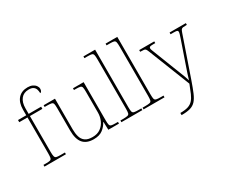

<svg xmlns="http://www.w3.org/2000/svg" viewBox="-148 -1226 2275 1921"><g transform="rotate(-30 989.5 -266.0)"><path d="M36 0V-20H68Q98 -20 112.5 -24Q127 -28 131 -44.5Q135 -61 135 -98V-511H40V-536H135V-600Q135 -682 175 -727Q215 -772 286 -772Q318 -772 341 -761Q364 -750 376.5 -732.5Q389 -715 389 -697Q389 -684 385.5 -675Q382 -666 377 -662Q372 -658 367 -658Q367 -683 360 -703Q353 -723 335.5 -735Q318 -747 284 -747Q226 -747 194.5 -707.5Q163 -668 163 -600V-536H307V-511H163V-98Q163 -61 167.5 -44.5Q172 -28 186 -24Q200 -20 230 -20H284V0Z M602 10Q520 10 479.5 -37.5Q439 -85 439 -184V-442Q439 -477 435 -492.5Q431 -508 415 -512Q399 -516 362 -516H336V-536H467V-181Q467 -134 478 -96Q489 -58 518.5 -36.5Q548 -15 602 -15Q658 -15 695 -41.5Q732 -68 751 -110.5Q770 -153 770 -202V-442Q770 -477 766 -492.5Q762 -508 746 -512Q730 -516 693 -516H675V-536H798V-94Q798 -60 802 -44Q806 -28 820.5 -24Q835 -20 865 -20H897V0H774L771 -91H767Q748 -52 708.5 -21Q669 10 602 10Z M925 0V-20H955Q992 -20 1008 -24Q1024 -28 1028 -43.5Q1032 -59 1032 -94V-662Q1032 -699 1028 -715.5Q1024 -732 1009.5 -736Q995 -740 965 -740H925V-760H1060V-94Q1060 -59 1064 -43.5Q1068 -28 1084.5 -24Q1101 -20 1137 -20H1167V0Z M1181 0V-20H1211Q1248 -20 1264 -24Q1280 -28 1284 -43.5Q1288 -59 1288 -94V-662Q1288 -699 1284 -715.5Q1280 -732 1265.5 -736Q1251 -740 1221 -740H1181V-760H1316V-94Q1316 -59 1320 -43.5Q1324 -28 1340.5 -24Q1357 -20 1393 -20H1423V0Z M1482 215Q1538 215 1572 204Q1606 193 1628 168.5Q1650 144 1667.5 104Q1685 64 1707 6L1520 -468Q1511 -492 1504 -502Q1497 -512 1484 -514Q1471 -516 1443 -516H1440V-536H1614V-516H1589Q1558 -516 1550.5 -511Q1543 -506 1543 -495Q1543 -485 1550.5 -467Q1558 -449 1574 -407L1650 -212Q1662 -181 1676 -146Q1690 -111 1702 -79Q1714 -47 1720 -24Q1729 -56 1740.5 -90.5Q1752 -125 1768 -171L1855 -423Q1863 -447 1869 -466Q1875 -485 1875 -495Q1875 -506 1867.5 -511Q1860 -516 1829 -516H1791V-536H1979V-516H1975Q1947 -516 1933.5 -514Q1920 -512 1913 -502Q1906 -492 1898 -468L1742 -16Q1715 62 1693.5 112.5Q1672 163 1646.5 190.5Q1621 218 1582.5 229Q1544 240 1483 240H1482Z"/></g></svg>

Font: Noto Serif Bengali Thin
Style: Regular
Weight: 250
Version: Version 2.003